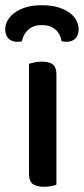

<svg xmlns="http://www.w3.org/2000/svg" viewBox="-38 -709 321 735"><path d="M178 -2Q171 1 158.5 3.5Q146 6 130 6Q101 6 87 -5Q73 -16 73 -42V-465Q81 -467 93.5 -470Q106 -473 122 -473Q151 -473 164.5 -462Q178 -451 178 -424ZM122 -613Q91 -613 71.5 -596.5Q52 -580 46 -551Q42 -550 38 -549.5Q34 -549 29 -549Q6 -549 -6 -562Q-18 -575 -18 -597Q-18 -614 -9 -630.5Q0 -647 17.5 -660Q35 -673 61 -681Q87 -689 122 -689Q158 -689 184.5 -681Q211 -673 228.5 -660Q246 -647 254.5 -630.5Q263 -614 263 -597Q263 -575 251 -562Q239 -549 216 -549Q208 -549 198 -551Q193 -580 173.5 -596.5Q154 -613 122 -613Z"/></svg>

Font: Baloo Chettan 2 Medium
Style: Regular
Weight: 500
Designer: Maithili Shingre, Unnati Kotecha and Ek Type
Foundry: Ek Type
Version: Version 1.640;hotconv 1.0.111;makeotfexe 2.5.65597; ttfautoh